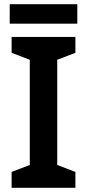

<svg xmlns="http://www.w3.org/2000/svg" viewBox="-20 -889 412 909"><path d="M337 0H35V-75L121 -108V-606L35 -639V-714H337V-639L251 -606V-108L337 -75ZM346 -869V-777H26V-869Z"/></svg>

Font: Noto Sans Javanese SemiBold
Style: Regular
Weight: 600
Version: Version 2.004